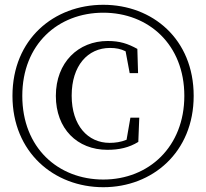

<svg xmlns="http://www.w3.org/2000/svg" viewBox="-20 -765 861 801"><path d="M411 16C616 16 788 -130 788 -365C788 -602 616 -745 411 -745C205 -745 32 -602 32 -365C32 -130 205 16 411 16ZM411 -16C222 -16 73 -149 73 -365C73 -580 222 -712 411 -712C600 -712 749 -579 749 -365C749 -153 601 -16 411 -16ZM428 -140C477 -140 518 -149 557 -173L561 -274H524L508 -182C484 -172 460 -169 437 -169C347 -169 279 -241 279 -366C279 -491 346 -565 439 -565C464 -565 484 -561 504 -551L521 -460H556L553 -561C513 -583 480 -594 429 -594C307 -594 213 -505 213 -365C213 -228 302 -140 428 -140Z"/></svg>

Font: Noto Serif CJK KR
Style: Regular
Weight: 400
Designer: Ryoko NISHIZUKA 西塚涼子 (kana & ideographs); Frank Grießhammer (Latin, Greek & Cyrillic); Wenlong ZHANG 张文龙 (bopomofo); San
Foundry: Adobe
Version: Version 2.001;hotconv 1.1.0;makeotfexe 2.6.0